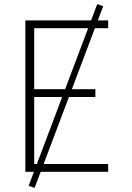

<svg xmlns="http://www.w3.org/2000/svg" viewBox="-20 -834 640 932"><path d="M103 0V-735H505V-697H146V-401H443V-363H146V-38H505V0ZM148 78 119 68 452 -814 481 -804Z"/></svg>

Font: Zed Sans Extralight Extended
Style: Regular
Weight: 200
Width: 7
Designer: Belleve Invis
Foundry: Belleve Invis
Version: Version 1.0.0; ttfautohint (v1.8.4)